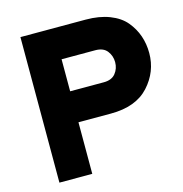

<svg xmlns="http://www.w3.org/2000/svg" viewBox="-104 -796 852 892"><g transform="rotate(-15 322.0 -350.0)"><path d="M73 0V-700H387Q452 -700 501 -681Q550 -662 577.5 -629Q605 -596 618.5 -557Q632 -518 632 -474Q632 -384 570 -316Q508 -248 387 -248H231V0ZM393 -397Q431 -397 449.5 -420Q468 -443 468 -474Q468 -504 450 -527.5Q432 -551 393 -551H231V-397Z"/></g></svg>

Font: Overpass Heavy
Style: Regular
Weight: 900
Designer: Delve Withrington, Thomas Jockin
Foundry: Delve Fonts
Version: Version 3.000;DELV;Overpass